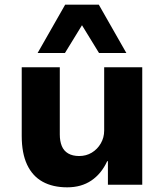

<svg xmlns="http://www.w3.org/2000/svg" viewBox="-20 -791 703 822"><path d="M268 11Q206 11 162.5 -13Q119 -37 96 -86Q73 -135 73 -209V-503H236V-215Q236 -187 244.5 -166Q253 -145 272 -134Q291 -123 319 -123Q349 -123 373 -137.5Q397 -152 411.5 -177Q426 -202 426 -232V-503H589V0H442V-101H439Q414 -47 371 -18Q328 11 268 11ZM141 -564 259 -771H403L521 -564H404L331 -683L258 -564Z"/></svg>

Font: Nunito Sans 7pt ExtraBold
Style: Regular
Weight: 800
Designer: Vernon Adams
Foundry: Vernon Adams
Version: Version 3.101;gftools[0.9.27]